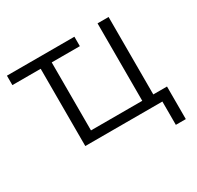

<svg xmlns="http://www.w3.org/2000/svg" viewBox="-136 -645 960 934"><g transform="rotate(-30 344.5 -178.0)"><path d="M599 131V0H166V-434H7V-487H386V-434H228V-52H516V-487H578V-52H655V131Z"/></g></svg>

Font: Nunito Sans 11pt Light
Style: Regular
Weight: 300
Version: Version 3.101;gftools[0.9.27]